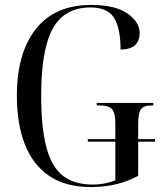

<svg xmlns="http://www.w3.org/2000/svg" viewBox="-20 -744 657 774"><path d="M346 10Q245 10 179 -34.5Q113 -79 80.5 -161.5Q48 -244 48 -358Q48 -530 124.5 -627Q201 -724 347 -724Q445 -724 494 -689.5Q543 -655 543 -611Q543 -580 525 -562.5Q507 -545 466 -544Q466 -631 439.5 -672.5Q413 -714 345 -714Q241 -714 193.5 -630Q146 -546 146 -358Q146 -231 166.5 -152Q187 -73 232.5 -36.5Q278 0 354 0Q380 0 404 -5Q428 -10 445 -17V-173H334V-183H445V-247Q445 -289 431.5 -304Q418 -319 380 -319H370V-329H598V-319H592Q559 -319 548 -303.5Q537 -288 537 -244V-183H605V-173H537V-35Q493 -12 447 -1Q401 10 346 10Z"/></svg>

Font: Noto Serif Display Condensed
Style: Regular
Weight: 400
Width: 3
Designer: Monotype Design Team
Foundry: Monotype Imaging Inc.
Version: Version 2.009